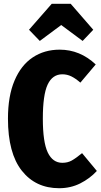

<svg xmlns="http://www.w3.org/2000/svg" viewBox="-20 -975 531 1013"><path d="M485 -635 404 -539Q379 -561 356.5 -572Q334 -583 309 -583Q257 -583 231.5 -529Q206 -475 206 -349Q206 -225 232 -170.5Q258 -116 309 -116Q337 -116 358.5 -128Q380 -140 413 -167L491 -73Q454 -33 403.5 -7.5Q353 18 292 18Q168 18 95 -74.5Q22 -167 22 -349Q22 -468 56.5 -549.5Q91 -631 152.5 -672Q214 -713 295 -713Q402 -713 485 -635ZM133 -818 253 -955H353L472 -818L416 -759L303 -843L190 -759Z"/></svg>

Font: Fira Sans Compressed ExtraBold
Style: Regular
Weight: 800
Width: 1
Designer: bBox Type GmbH & Carrois Corporate GbR & Edenspiekermann AG
Foundry: bBox Type GmbH & Carrois Corporate GbR & Edenspiekermann AG
Version: Version 4.301